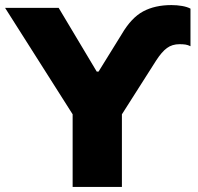

<svg xmlns="http://www.w3.org/2000/svg" viewBox="-38 -736 780 756"><path d="M248 0V-367L281 -234L-18 -705H193L343 -454H350L441 -601Q479 -666 525.5 -691Q572 -716 637 -716Q659 -716 679 -712.5Q699 -709 712 -702V-554Q702 -559 692.5 -560.5Q683 -562 669 -562Q640 -562 619.5 -547Q599 -532 577 -498L409 -234L442 -367V0Z"/></svg>

Font: Nunito Sans 6pt Black
Style: Regular
Weight: 900
Version: Version 3.101;gftools[0.9.27]